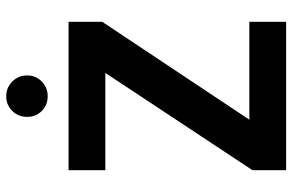

<svg xmlns="http://www.w3.org/2000/svg" viewBox="-181 -757 938 616"><g transform="rotate(-90 288.0 -449.0)"><path d="M212 -118H526V0H50V-108L362 -580H50V-698H526V-590ZM287 -765Q259 -765 240 -784Q221 -803 221 -831Q221 -859 240 -878.5Q259 -898 287 -898Q315 -898 334.5 -878.5Q354 -859 354 -831Q354 -803 334.5 -784Q315 -765 287 -765Z"/></g></svg>

Font: MSTAGE SemiBold
Style: Regular
Weight: 600
Designer: Ninad Kale (Devanagari), Jonny Pinhorn (Latin)
Foundry: Indian Type Foundry
Version: 4.004